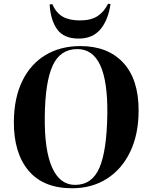

<svg xmlns="http://www.w3.org/2000/svg" viewBox="-20 -991 795 1025"><path d="M54 -341Q55 -469 99.5 -559.5Q144 -650 223.5 -697.5Q303 -745 409 -745Q555 -745 637.5 -656.5Q720 -568 720 -402Q720 -274 675 -180.5Q630 -87 550 -36.5Q470 14 365 14Q211 14 132 -80.5Q53 -175 54 -341ZM219 -368Q217 -188 258.5 -96Q300 -4 381 -4Q471 -4 510.5 -94.5Q550 -185 553 -382Q555 -557 515 -643Q475 -729 393 -729Q302 -729 261.5 -641.5Q221 -554 219 -368ZM259 -969Q280 -922 315 -902Q350 -882 407 -882Q465 -882 500 -904.5Q535 -927 557 -971L570 -969Q558 -885 516.5 -835Q475 -785 400 -785Q321 -785 285.5 -834Q250 -883 245 -967Z"/></svg>

Font: Literata 72pt
Style: Bold Italic
Weight: 700
Italic angle: -2°
Designer: Latin by Veronika Burian and Jose Scaglione. Greek by Irene Vlachou. Cyrillic by Vera Evstafieva
Foundry: TypeTogether
Version: Version 3.002